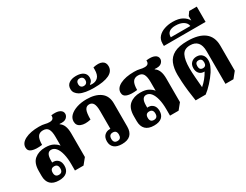

<svg xmlns="http://www.w3.org/2000/svg" viewBox="-78 -1373 2488 1938"><g transform="rotate(-30 1165.5 -403.5)"><path d="M181 11Q115 11 82 -22Q49 -55 49 -116V-173Q49 -267 98 -307.5Q147 -348 222 -348Q282 -348 316.5 -328.5Q351 -309 368 -286V-388Q368 -450 350.5 -479.5Q333 -509 290 -509Q248 -509 229 -480Q210 -451 210 -386Q135 -377 93 -391Q51 -405 51 -446Q51 -499 112.5 -530Q174 -561 273 -561Q315 -561 340 -554Q365 -547 392 -547Q445 -547 440 -598Q503 -606 536.5 -590Q570 -574 570 -541Q570 -516 547 -495.5Q524 -475 469 -481L468 -477Q523 -443 523 -340V-64L468 4H368V-71Q368 -137 355.5 -188.5Q343 -240 319.5 -269Q296 -298 263 -298Q209 -298 209 -207V-180Q212 -181 218 -181.5Q224 -182 229 -181Q259 -179 280 -156Q301 -133 301 -90Q301 -42 271 -15.5Q241 11 181 11ZM207 -39Q251 -39 251 -88Q251 -138 207 -138Q162 -138 162 -89Q162 -39 207 -39Z M915 11Q855 11 824.5 -15.5Q794 -42 794 -88Q794 -135 819 -158.5Q844 -182 879 -182Q884 -182 888 -182V-389Q888 -450 872.5 -476.5Q857 -503 825 -503Q792 -503 776.5 -473Q761 -443 761 -363Q692 -347 647.5 -364.5Q603 -382 603 -430Q603 -470 633.5 -499Q664 -528 714.5 -544.5Q765 -561 827 -561Q929 -561 988 -517.5Q1047 -474 1047 -387V-116Q1047 -54 1014.5 -21.5Q982 11 915 11ZM889 -39Q913 -39 923.5 -52Q934 -65 934 -88Q934 -138 890 -138Q845 -138 845 -88Q845 -39 889 -39Z M954 -622Q903 -622 860.5 -629Q818 -636 789 -652Q766 -666 752.5 -685Q739 -704 739 -731Q739 -774 771 -796Q803 -818 853 -818Q906 -818 936.5 -796.5Q967 -775 967 -734Q967 -692 933 -673V-668Q942 -665 957 -665Q998 -665 1024 -691.5Q1050 -718 1050 -779V-804Q1117 -819 1153 -801.5Q1189 -784 1189 -739Q1189 -680 1129 -651Q1069 -622 954 -622ZM873 -690Q894 -690 905 -702.5Q916 -715 916 -734Q916 -754 905 -766Q894 -778 873 -778Q852 -778 841.5 -766Q831 -754 831 -734Q831 -715 841.5 -702.5Q852 -690 873 -690Z M1289 11Q1223 11 1190 -22Q1157 -55 1157 -116V-173Q1157 -267 1206 -307.5Q1255 -348 1330 -348Q1390 -348 1424.5 -328.5Q1459 -309 1476 -286V-388Q1476 -450 1458.5 -479.5Q1441 -509 1398 -509Q1356 -509 1337 -480Q1318 -451 1318 -386Q1243 -377 1201 -391Q1159 -405 1159 -446Q1159 -499 1220.5 -530Q1282 -561 1381 -561Q1423 -561 1448 -554Q1473 -547 1500 -547Q1553 -547 1548 -598Q1611 -606 1644.5 -590Q1678 -574 1678 -541Q1678 -516 1655 -495.5Q1632 -475 1577 -481L1576 -477Q1631 -443 1631 -340V-64L1576 4H1476V-71Q1476 -137 1463.5 -188.5Q1451 -240 1427.5 -269Q1404 -298 1371 -298Q1317 -298 1317 -207V-180Q1320 -181 1326 -181.5Q1332 -182 1337 -181Q1367 -179 1388 -156Q1409 -133 1409 -90Q1409 -42 1379 -15.5Q1349 11 1289 11ZM1315 -39Q1359 -39 1359 -88Q1359 -138 1315 -138Q1270 -138 1270 -89Q1270 -39 1315 -39Z M2121 6V-374Q2121 -443 2091.5 -476.5Q2062 -510 2006 -510Q1936 -510 1910.5 -459Q1885 -408 1885 -314Q1885 -265 1890 -202Q1895 -139 1900 -83Q1962 -136 2001 -207Q1999 -207 1996 -207Q1960 -207 1939.5 -230.5Q1919 -254 1919 -292Q1919 -333 1943.5 -356Q1968 -379 2005 -379Q2044 -379 2067.5 -354.5Q2091 -330 2091 -288Q2091 -255 2078 -225Q2065 -195 2048 -168Q2018 -122 1975 -75Q1932 -28 1894 0H1777Q1767 -61 1760 -122.5Q1753 -184 1750 -235Q1747 -286 1747 -315Q1747 -391 1769.5 -446Q1792 -501 1847.5 -531Q1903 -561 2004 -561Q2134 -561 2201.5 -509Q2269 -457 2269 -353V-62L2214 6ZM2004 -244Q2044 -244 2044 -290Q2044 -336 2003 -336Q1964 -336 1964 -290Q1964 -244 2004 -244Z M1774 -636V-665Q1774 -712 1802 -742.5Q1830 -773 1875 -788Q1920 -803 1969 -803Q2040 -803 2082 -779Q2124 -755 2142 -720V-772L2172 -814H2260V-636ZM1878 -677H2106Q2102 -712 2067 -734Q2032 -756 1975 -756Q1929 -756 1903.5 -737Q1878 -718 1878 -677Z"/></g></svg>

Font: Noto Serif Thai SemiCondensed ExtraBold
Style: Regular
Weight: 800
Width: 4
Designer: Monotype Design Team
Foundry: Monotype Imaging Inc.
Version: Version 2.002; ttfautohint (v1.8.4.7-5d5b)